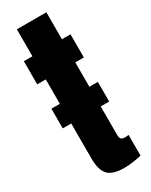

<svg xmlns="http://www.w3.org/2000/svg" viewBox="-224 -904 752 958"><g transform="rotate(-30 152.5 -425.5)"><path d="M284.2 -316.9H235.4V-155.3Q235.4 -136.7 241.2 -129.6Q247.1 -122.6 263.7 -122.6Q275.4 -122.6 284.7 -124.5V-5.4Q273.9 -2 243.4 2.9Q212.9 7.8 185.5 7.8Q117.2 7.8 91.3 -21Q65.4 -49.8 65.4 -114.3V-316.9H16.6V-430.2H65.4V-570.8H16.1V-704.1H65.4V-859.4H235.4V-704.1H284.7V-570.8H235.4V-430.2H284.2Z"/></g></svg>

Font: Anton
Style: Regular
Weight: 400
Designer: Vernon Adams, Tural Alisoy
Foundry: Vernon Adams
Version: Version 2.300